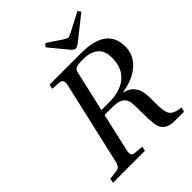

<svg xmlns="http://www.w3.org/2000/svg" viewBox="-243 -1026 1163 1163"><g transform="rotate(-45 338.5 -444.0)"><path d="M331.1 -869.1 349.1 -888.2 439 -828.1Q462.4 -813 471.2 -813Q479.5 -813 506.8 -827.1L624 -888.2L637.2 -868.2L497.1 -756.8Q469.7 -733.9 455.1 -733.9Q441.4 -733.9 421.9 -758.8ZM40 0 45.9 -28.8 101.1 -35.2Q119.1 -36.6 128.2 -46.9Q137.2 -57.1 143.1 -83L263.2 -608.9Q269 -633.8 263.7 -645.3Q258.3 -656.7 241.2 -658.2L182.1 -663.1L189 -691.9H459Q676.8 -691.9 676.8 -530.8Q676.8 -457.5 620.4 -408Q564 -358.4 471.2 -345.2V-342.8Q493.2 -336.9 509.5 -327.4Q525.9 -317.9 535.6 -304.2Q545.4 -290.5 551.5 -277.6Q557.6 -264.6 560.1 -244.4Q562.5 -224.1 563 -209.2Q563.5 -194.3 563 -169.9Q561.5 -91.3 577.1 -64Q595.2 -34.2 657.2 -28.8L647.9 0H569.8Q522.9 0 498.8 -19.5Q474.6 -39.1 469.2 -77.1Q464.4 -117.2 464.4 -182.9Q464.4 -248.5 461.9 -264.2Q456.1 -298.3 430.2 -313Q409.7 -326.2 354 -326.2H293.9L238.8 -83Q232.9 -57.1 238 -46.4Q243.2 -35.6 261.2 -34.2L319.8 -28.8L314 0ZM301.8 -360.8H366.2Q464.4 -360.8 518.1 -406.7Q571.8 -452.6 571.8 -541Q571.8 -601.6 536.4 -629.4Q501 -657.2 446.8 -657.2Q418 -657.2 402.1 -655.8Q386.2 -654.3 377.7 -648.7Q369.1 -643.1 366.5 -637.7Q363.8 -632.3 360.8 -619.1Z"/></g></svg>

Font: Linguistics Pro
Style: Italic
Weight: 400
Italic angle: -12°
Designer: Stefan Peev, Context Ltd
Foundry: Stefan Peev, Context Ltd
Version: Version 001.000